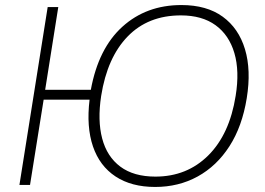

<svg xmlns="http://www.w3.org/2000/svg" viewBox="-20 -733 1052 761"><path d="M595 8Q501 8 438 -33.5Q375 -75 348.5 -152.5Q322 -230 335 -338H153L99 0H57L169 -705H211L159 -377H340Q370 -541 465 -627Q560 -713 699 -713Q799 -713 862.5 -667Q926 -621 951 -538Q976 -455 958 -344Q940 -232 889.5 -153.5Q839 -75 763.5 -33.5Q688 8 595 8ZM596 -33Q721 -33 805.5 -117Q890 -201 914 -353Q930 -451 909 -522.5Q888 -594 834.5 -633Q781 -672 697 -672Q567 -672 486 -588.5Q405 -505 381 -353Q366 -256 385 -184Q404 -112 457 -72.5Q510 -33 596 -33Z"/></svg>

Font: Mulish ExtraLight
Style: Italic
Weight: 200
Italic angle: -9°
Designer: Vernon Adams
Foundry: Vernon Adams
Version: Version 3.603